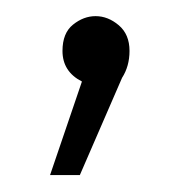

<svg xmlns="http://www.w3.org/2000/svg" viewBox="-20 -96 228 232"><path d="M76.5 115.5H40.5L79 2.5Q55.5 -9.5 55.5 -34.5Q55.5 -56 68.2 -66.2Q81 -76.5 95.5 -76.5Q110.5 -76.5 123.5 -65.5Q136.5 -54.5 136.5 -34.5Q136.5 -16 127.5 -2Z"/></svg>

Font: Argentum Novus Light
Style: Regular
Weight: 300
Designer: Julieta Ulanovsky (font) & Cristiano Sobral (main changes)
Foundry: Julieta Ulanovsky (font) & Cristiano Sobral (main changes)
Version: Version 3.00;November 27, 2020;FontCreator 13.0.0.2655 64-bi